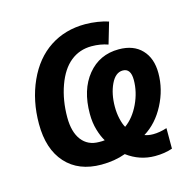

<svg xmlns="http://www.w3.org/2000/svg" viewBox="-89 -643 785 768"><g transform="rotate(-15 303.0 -259.0)"><path d="M560.1 -285.2Q560.1 -217.8 527.6 -155.3Q495.1 -92.8 441.9 -60.1Q457 -54.2 477.1 -54.2Q503.9 -54.2 534.2 -64V21Q502 32.2 461.9 32.2Q398.4 32.2 346.2 -6.8Q300.8 9.8 246.1 9.8Q151.9 9.8 98.9 -48.8Q45.9 -107.4 45.9 -211.9Q45.9 -308.1 81.8 -387.5Q117.7 -466.8 180.9 -508.3Q244.1 -549.8 327.1 -549.8Q351.6 -549.8 378.4 -545.7Q405.3 -541.5 422.9 -535.2L397 -446.8Q365.7 -458 329.1 -458Q279.3 -458 242.2 -428.2Q205.1 -398.4 183.6 -338.6Q162.1 -278.8 162.1 -208Q162.1 -147.5 187.7 -113.8Q213.4 -80.1 259.8 -80.1H272.9L283.2 -81.1Q271 -100.6 262 -131.1Q252.9 -161.6 252.9 -198.2Q252.9 -297.9 302 -357.9Q351.1 -418 431.2 -418Q492.2 -418 526.1 -382.3Q560.1 -346.7 560.1 -285.2ZM376 -111.8Q412.1 -137.7 435.1 -186Q458 -234.4 458 -284.2Q458 -332 424.8 -332Q394.5 -332 375.7 -292.5Q356.9 -252.9 356.9 -199.2Q356.9 -173.3 362.3 -149.7Q367.7 -126 376 -111.8Z"/></g></svg>

Font: Open Sans Semibold
Style: Italic
Weight: 600
Italic angle: -12°
Foundry: Ascender Corporation
Version: Version 1.10